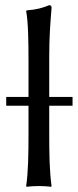

<svg xmlns="http://www.w3.org/2000/svg" viewBox="-20 -718 300 741"><path d="M260 -344H170V-500C170 -575 174 -625 179 -688C179 -695 176 -698 170 -698C145 -688 124 -681 83 -678L81 -675C89 -632 90 -558 90 -482V-344H4V-310H90V-200C90 -126 89 -54 81 0L83 3C95 1 118 0 130 0C142 0 165 1 177 3L179 0C171 -57 170 -125 170 -200V-310H260Z"/></svg>

Font: Libertinus Sans
Style: Regular
Weight: 400
Designer: Philipp H. Poll, Khaled Hosny
Foundry: Caleb Maclennan
Version: Version 7.050;RELEASE